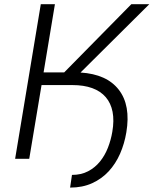

<svg xmlns="http://www.w3.org/2000/svg" viewBox="-20 -747 722 903"><path d="M171.9 -727.3H238.3L185 -406.6H282L597.7 -727.3H682.2L358.7 -405.9Q482.2 -398.1 538.7 -324.9Q595.5 -251.8 574.2 -124.6Q565.3 -71 544.6 -23.8Q523.8 23.4 491.1 58.8Q458.5 94.1 413.2 114.7Q367.9 135.3 309.7 135.3L318.5 75.6Q361.9 75.6 394.5 58.4Q427.2 41.2 450.3 12.6Q473.4 -16 487.6 -52.4Q501.8 -88.8 508.2 -127.1Q517.4 -180.4 509.4 -221.2Q501.4 -262.1 477.3 -290.1Q453.1 -318.2 413.7 -332.6Q374.3 -346.9 320.3 -346.9H175.4L117.5 0H51.1Z"/></svg>

Font: Inter P Light
Style: Italic
Weight: 300
Italic angle: 9.39999°
Designer: Rasmus Andersson
Foundry: rsms
Version: Version 3.018;git-588b23468